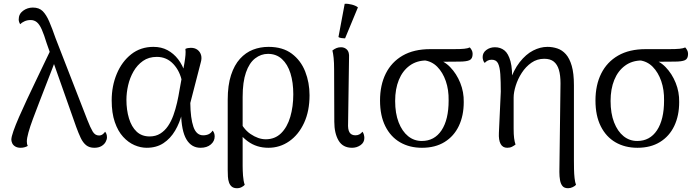

<svg xmlns="http://www.w3.org/2000/svg" viewBox="-20 -769 3688 1016"><path d="M479 13Q453 13 436 -0.5Q419 -14 407 -39.5Q395 -65 383 -98L227 -540Q213 -586 201 -613Q189 -640 175 -651.5Q161 -663 142 -663Q124 -663 109 -656Q94 -649 87 -641Q84 -645 81.5 -652Q79 -659 79 -666Q79 -695 102 -712Q125 -729 154 -729Q187 -729 206 -710Q225 -691 240.5 -655Q256 -619 274 -567L442 -135Q458 -94 470.5 -73Q483 -52 504 -52Q515 -52 523.5 -58.5Q532 -65 536 -72Q540 -68 543 -60.5Q546 -53 546 -42Q546 -31 539 -18Q532 -5 517 4Q502 13 479 13ZM89 13Q72 13 60.5 6Q49 -1 44.5 -11.5Q40 -22 40 -30Q40 -44 51 -75.5Q62 -107 81 -150.5Q100 -194 123 -243Q146 -292 169.5 -341Q193 -390 213.5 -433Q234 -476 248 -505L282 -476Q273 -448 257.5 -408Q242 -368 224 -321.5Q206 -275 188 -228.5Q170 -182 154.5 -140.5Q139 -99 130.5 -68Q122 -37 122 -21Q122 -15 123 -8.5Q124 -2 127 3Q121 7 111 10Q101 13 89 13Z M756 13Q724 13 691.5 -1Q659 -15 631.5 -45Q604 -75 587.5 -123Q571 -171 571 -238Q571 -314 598 -378.5Q625 -443 674.5 -482Q724 -521 792 -521Q834 -521 866.5 -503.5Q899 -486 922.5 -455.5Q946 -425 960 -382L944 -333Q933 -392 897.5 -430Q862 -468 810 -468Q767 -468 736.5 -446.5Q706 -425 686.5 -391Q667 -357 658 -317.5Q649 -278 649 -241Q649 -187 662.5 -142.5Q676 -98 703 -72.5Q730 -47 772 -47Q804 -47 828 -62Q852 -77 869 -102Q886 -127 897.5 -159Q909 -191 917 -226Q925 -261 930 -293L956 -436Q960 -460 961.5 -478Q963 -496 961 -510Q966 -513 974 -514.5Q982 -516 990 -516Q1011 -516 1025 -505.5Q1039 -495 1044 -477.5Q1049 -460 1042 -437L987 -224Q988 -143 1003.5 -98Q1019 -53 1055 -53Q1072 -53 1084.5 -59Q1097 -65 1105 -78Q1116 -66 1116 -47Q1116 -22 1095.5 -4.5Q1075 13 1041 13Q993 13 966.5 -31.5Q940 -76 938 -172L943 -168Q931 -119 906.5 -77.5Q882 -36 845 -11.5Q808 13 756 13Z M1234 227Q1217 227 1207 219Q1197 211 1192 197Q1187 183 1186 165.5Q1185 148 1185 130V-241Q1185 -318 1202.5 -371.5Q1220 -425 1250 -458Q1280 -491 1318.5 -506Q1357 -521 1401 -521Q1476 -521 1524 -485Q1572 -449 1595 -390.5Q1618 -332 1618 -265Q1618 -181 1589 -118.5Q1560 -56 1510.5 -21.5Q1461 13 1400 13Q1338 13 1291.5 -21Q1245 -55 1214 -112L1240 -149Q1264 -88 1305.5 -60Q1347 -32 1386 -32Q1435 -32 1467.5 -64Q1500 -96 1516 -150.5Q1532 -205 1532 -270Q1532 -333 1517 -381Q1502 -429 1472 -456.5Q1442 -484 1398 -484Q1361 -484 1330 -460Q1299 -436 1281.5 -385.5Q1264 -335 1264 -256V109Q1264 132 1266 160.5Q1268 189 1275 209Q1270 215 1259 221Q1248 227 1234 227Z M1843 13Q1794 13 1771.5 -25.5Q1749 -64 1749 -125L1748 -402Q1748 -438 1745.5 -462Q1743 -486 1739 -502Q1751 -511 1761.5 -515Q1772 -519 1785 -519Q1803 -519 1816 -506.5Q1829 -494 1827 -464L1822 -118Q1820 -84 1829.5 -68.5Q1839 -53 1861 -53Q1873 -53 1882 -58Q1891 -63 1898 -72Q1903 -66 1905.5 -56.5Q1908 -47 1908 -39Q1908 -15 1888 -1Q1868 13 1843 13ZM1806 -566Q1798 -566 1787 -567.5Q1776 -569 1771 -573L1804 -749Q1822 -750 1842.5 -744.5Q1863 -739 1874 -730Z M2213 13Q2147 13 2097 -16Q2047 -45 2019 -101Q1991 -157 1991 -237Q1991 -319 2021.5 -380Q2052 -441 2111 -475Q2170 -509 2257 -509H2380Q2417 -509 2436.5 -511Q2456 -513 2466 -518Q2471 -513 2476 -504Q2481 -495 2481 -484Q2481 -458 2464.5 -450.5Q2448 -443 2411 -443L2291 -442L2237 -449Q2185 -449 2147.5 -421.5Q2110 -394 2090.5 -346Q2071 -298 2071 -235Q2071 -169 2089.5 -121.5Q2108 -74 2139.5 -48.5Q2171 -23 2212 -23Q2279 -23 2316.5 -79.5Q2354 -136 2354 -237Q2355 -294 2339 -340Q2323 -386 2294 -415.5Q2265 -445 2223 -450L2284 -457Q2328 -449 2362 -414Q2396 -379 2415.5 -330.5Q2435 -282 2434 -229Q2434 -157 2408 -102.5Q2382 -48 2332.5 -17.5Q2283 13 2213 13Z M2986 227Q2966 227 2956.5 215.5Q2947 204 2943.5 184.5Q2940 165 2940 141L2946 -328Q2946 -371 2937.5 -399.5Q2929 -428 2910.5 -443Q2892 -458 2860 -458Q2822 -458 2792 -437Q2762 -416 2741 -383.5Q2720 -351 2709 -315.5Q2698 -280 2698 -253V-88Q2698 -57 2700.5 -38Q2703 -19 2708 -4Q2700 2 2689.5 7.5Q2679 13 2664 13Q2640 13 2629 -7.5Q2618 -28 2620 -66L2630 -284Q2630 -338 2627.5 -376Q2625 -414 2615.5 -433.5Q2606 -453 2582 -453Q2569 -453 2560 -448Q2551 -443 2545 -436Q2540 -441 2537 -449.5Q2534 -458 2534 -467Q2534 -490 2553.5 -504.5Q2573 -519 2599 -519Q2628 -519 2649 -502.5Q2670 -486 2681.5 -444Q2693 -402 2689 -326L2675 -331Q2697 -398 2730 -440Q2763 -482 2801 -501.5Q2839 -521 2877 -521Q2904 -521 2929.5 -512.5Q2955 -504 2974.5 -482Q2994 -460 3005.5 -420.5Q3017 -381 3017 -318V79Q3017 101 3017.5 126.5Q3018 152 3020.5 174Q3023 196 3028 209Q3023 215 3011 221Q2999 227 2986 227Z M3353 13Q3287 13 3237 -16Q3187 -45 3159 -101Q3131 -157 3131 -237Q3131 -319 3161.5 -380Q3192 -441 3251 -475Q3310 -509 3397 -509H3520Q3557 -509 3576.5 -511Q3596 -513 3606 -518Q3611 -513 3616 -504Q3621 -495 3621 -484Q3621 -458 3604.5 -450.5Q3588 -443 3551 -443L3431 -442L3377 -449Q3325 -449 3287.5 -421.5Q3250 -394 3230.5 -346Q3211 -298 3211 -235Q3211 -169 3229.5 -121.5Q3248 -74 3279.5 -48.5Q3311 -23 3352 -23Q3419 -23 3456.5 -79.5Q3494 -136 3494 -237Q3495 -294 3479 -340Q3463 -386 3434 -415.5Q3405 -445 3363 -450L3424 -457Q3468 -449 3502 -414Q3536 -379 3555.5 -330.5Q3575 -282 3574 -229Q3574 -157 3548 -102.5Q3522 -48 3472.5 -17.5Q3423 13 3353 13Z"/></svg>

Font: Arima
Style: Regular
Weight: 400
Designer: Joana Correia and Natanael Gama
Foundry: NDISCOVER
Version: Version 1.101;gftools[0.9.23]